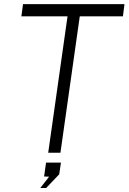

<svg xmlns="http://www.w3.org/2000/svg" viewBox="-20 -743 626 934"><path d="M214.5 0 308.5 -663.5H84L92 -723H585.5L578 -663.5H368L274 0ZM176 171.5 219 116.5 194.5 115.5 204 48H276.5L268 105L204.5 171.5Z"/></svg>

Font: Public Sans ExtraLight
Style: Italic
Weight: 200
Italic angle: -8°
Designer: The Public Sans project authors (U.S. Web Design System). Libre Franklin designed by Pablo Impallari and Rodrigo Fuenzal
Version: Version 1.007; ttfautohint (v1.8.1) -l 8 -r 50 -G 200 -x 14 